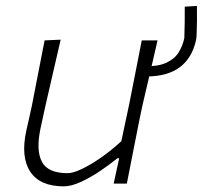

<svg xmlns="http://www.w3.org/2000/svg" viewBox="-20 -634 700 663"><path d="M200.5 9.5Q117.5 9.5 84.2 -41.5Q51 -92.5 71 -183.5Q75.5 -203.5 80.2 -224Q85 -244.5 90.5 -271Q102.5 -333 112.8 -386Q123 -439 134 -494.5L189.5 -497Q176.5 -441 164.2 -387.5Q152 -334 138 -273.5L119.5 -188.5Q104 -114.5 124.8 -75.2Q145.5 -36 213.5 -36Q232.5 -36 263.2 -50.8Q294 -65.5 329.8 -90.5Q365.5 -115.5 399 -146.5L426 -273.5Q438 -334 448.2 -386Q458.5 -438 469.5 -494.5H524Q511 -439 499 -386Q487 -333 472 -270.5L461.5 -220.5Q449.5 -160 439.2 -108Q429 -56 418 0H372.5L391.5 -87.5H385.5Q361.5 -68 328.2 -45.2Q295 -22.5 260.8 -6.5Q226.5 9.5 200.5 9.5ZM486 -370 478.5 -404.5Q527.5 -404.5 555.8 -418Q584 -431.5 597.5 -454Q611 -476.5 616.5 -502.5Q617.5 -525.5 617.8 -555.8Q618 -586 618 -611L660 -613.5Q660.5 -589.5 660.2 -564.8Q660 -540 659.2 -521Q658.5 -502 657 -495.5Q629 -370 486 -370Z"/></svg>

Font: Commissioner Loud ExtraLight
Style: Italic
Weight: 200
Italic angle: -12°
Designer: Kostas Bartsokas
Foundry: Kostas Bartsokas
Version: Version 1.000; ttfautohint (v1.8.3)